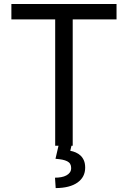

<svg xmlns="http://www.w3.org/2000/svg" viewBox="-20 -731 640 963"><path d="M564.5 -633.8H344.7V0H256.8V-633.8H37.1V-710.9H564.5ZM338.4 0 332.5 25.4Q346.7 27.8 360.1 33.7Q373.5 39.6 384 49.3Q394.5 59.1 400.9 74Q407.2 88.9 407.2 109.9Q407.2 157.2 368.7 184.6Q330.1 211.9 259.3 212.4L255.9 160.2Q272.5 160.2 287.1 157.5Q301.8 154.8 312.7 148.9Q323.7 143.1 330.3 134Q336.9 125 336.9 111.8Q336.9 99.6 332 91.3Q327.1 83 317.1 77.9Q307.1 72.8 292.5 69.8Q277.8 66.9 258.3 65.4L273.4 0Z"/></svg>

Font: Roboto Mono
Style: Regular
Weight: 400
Designer: Google
Version: Version 2.000985; 2015; ttfautohint (v1.3)